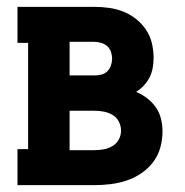

<svg xmlns="http://www.w3.org/2000/svg" viewBox="-20 -540 540 560"><path d="M31 0V-105H62V-415H31V-520H255Q277 -520 298.5 -517Q320 -514 340 -506Q360 -498 377 -484.5Q394 -471 406 -453Q418 -435 423 -414Q428 -393 428 -371Q428 -357 425.5 -342.5Q423 -328 416.5 -315Q410 -302 400 -291Q390 -280 377 -272Q394 -265 409 -253.5Q424 -242 434.5 -227Q445 -212 449.5 -193.5Q454 -175 454 -157Q454 -133 447.5 -109.5Q441 -86 426.5 -67Q412 -48 392 -34.5Q372 -21 349.5 -13.5Q327 -6 303 -3Q279 0 255 0ZM183 -320H255Q266 -320 276 -322.5Q286 -325 293 -332Q300 -339 303.5 -349Q307 -359 307 -369Q307 -379 303.5 -389Q300 -399 292.5 -405.5Q285 -412 275 -415Q265 -418 255 -418H183ZM183 -102H255Q269 -102 282.5 -104.5Q296 -107 308 -114Q320 -121 326.5 -133Q333 -145 333 -159Q333 -173 326.5 -185.5Q320 -198 308 -205Q296 -212 282.5 -214.5Q269 -217 255 -217H183Z"/></svg>

Font: Iosevka Curly Slab Extrabold
Style: Regular
Weight: 800
Monospace: yes
Designer: Belleve Invis
Foundry: Belleve Invis
Version: Version 22.1.2; ttfautohint (v1.8.4)